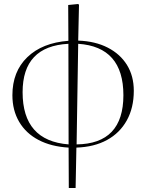

<svg xmlns="http://www.w3.org/2000/svg" viewBox="-20 -724 731 960"><path d="M324 216 323 14Q236 9 173 -24Q110 -57 76 -114.5Q42 -172 42 -248Q42 -366 116.5 -438Q191 -510 322 -520L321 -699L371 -704L375 -700L371 -521Q456 -518 518.5 -486Q581 -454 615 -399Q649 -344 649 -270Q649 -185 614 -122Q579 -59 515 -24Q451 11 362 14L358 216ZM323 -2 322 -505Q93 -493 93 -263Q93 -20 323 -2ZM363 -2Q597 -5 597 -248Q597 -490 371 -505Z"/></svg>

Font: Literata 72pt ExtraLight
Style: Regular
Weight: 200
Designer: Latin by Veronika Burian and Jose Scaglione. Greek by Irene Vlachou. Cyrillic by Vera Evstafieva.
Foundry: TypeTogether
Version: Version 3.002